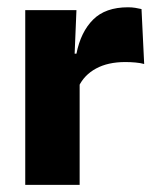

<svg xmlns="http://www.w3.org/2000/svg" viewBox="-20 -520 436 540"><path d="M201 -276 159 -369H195Q207 -430 241.8 -464.8Q276.5 -499.5 340 -499.5Q351 -499.5 360.2 -498Q369.5 -496.5 378 -494.5L385.5 -340Q375 -343 361 -344.2Q347 -345.5 332.5 -345.5Q283.5 -345.5 250 -327.2Q216.5 -309 201 -276ZM51 0V-491.5H195L188.5 -334.5L204 -332.5V0Z"/></svg>

Font: Anek Tamil Medium
Style: Bold
Weight: 700
Version: Version 1.003